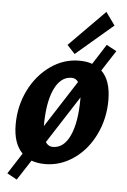

<svg xmlns="http://www.w3.org/2000/svg" viewBox="-59 -807 629 953"><g transform="rotate(5 256.0 -331.0)"><path d="M432 -473Q480 -427 480 -329Q480 -236 441.5 -157Q403 -78 337 -32Q271 14 194 14Q157 14 126 3L61 103L12 76L79 -28Q32 -75 32 -169Q32 -262 71 -340.5Q110 -419 176 -465.5Q242 -512 319 -512Q357 -512 384 -502L448 -602L498 -575ZM341 -326V-331L189 -95Q203 -74 225 -74Q280 -74 310.5 -140.5Q341 -207 341 -326ZM322 -406Q310 -424 289 -424Q234 -424 203 -357.5Q172 -291 172 -173ZM254 -585 432 -765 478 -701 293 -543Z"/></g></svg>

Font: Andada Pro ExtraBold
Style: Italic
Weight: 800
Italic angle: -6.99998°
Designer: Carolina Giovagnoli
Foundry: Huerta Tipografica
Version: Version 3.005; ttfautohint (v1.8.4)